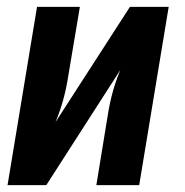

<svg xmlns="http://www.w3.org/2000/svg" viewBox="-20 -540 540 560"><path d="M2 0 88 -520H213L178 -312Q173 -280 164 -247.5Q155 -215 142 -184L359 -520H472L386 0H261L295 -208Q300 -240 309 -272.5Q318 -305 331 -336L115 0Z"/></svg>

Font: Iosevka SS18 Extrabold
Style: Italic
Weight: 800
Italic angle: -9°
Monospace: yes
Designer: Belleve Invis
Foundry: Belleve Invis
Version: Version 25.1.1; ttfautohint (v1.8.4)